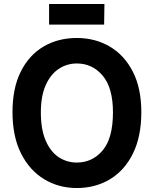

<svg xmlns="http://www.w3.org/2000/svg" viewBox="-20 -933 776 968"><path d="M367 15Q277 15 203.5 -29Q130 -73 86.5 -158.5Q43 -244 43 -368Q43 -488 84.5 -571.5Q126 -655 199.2 -698.2Q272.5 -741.5 367.5 -741.5Q460 -741.5 533.5 -698.2Q607 -655 649.8 -571.5Q692.5 -488 692.5 -368Q692.5 -244 650 -158.5Q607.5 -73 534 -29Q460.5 15 367 15ZM367 -113.5Q446 -113.5 497.8 -175Q549.5 -236.5 549.5 -366.5Q549.5 -490 497.8 -551.5Q446 -613 367.5 -613Q317.5 -613 276.2 -585.8Q235 -558.5 210.5 -503.8Q186 -449 186 -366.5Q186 -280 210.5 -223.8Q235 -167.5 276 -140.5Q317 -113.5 367 -113.5ZM227.5 -809V-913H506.5L505 -809Z"/></svg>

Font: Spline Sans SemiBold
Style: Regular
Weight: 600
Designer: Eben Sorkin, Mirko Velimirovic
Foundry: Sorkin Type
Version: Version 1.000; ttfautohint (v1.8.3)